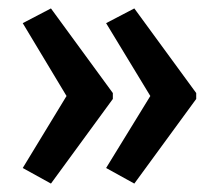

<svg xmlns="http://www.w3.org/2000/svg" viewBox="-20 -495 518 456"><path d="M446 -260V-274L299 -475L232 -440L337 -267L232 -96L299 -59ZM248 -260V-274L101 -475L34 -440L138 -267L34 -96L101 -59Z"/></svg>

Font: Noto Sans Myanmar UI ExtraCondensed Medium
Style: Regular
Weight: 500
Width: 2
Designer: Monotype Design Team
Foundry: Monotype Imaging Inc.
Version: Version 2.103